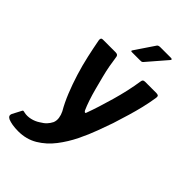

<svg xmlns="http://www.w3.org/2000/svg" viewBox="-259 -715 911 911"><g transform="rotate(45 196.5 -259.5)"><path d="M135 -95Q114 -131 96 -175.5Q78 -220 63 -268.5Q48 -317 37.5 -364.5Q27 -412 19 -455Q16 -472 30 -472H116Q125 -472 129.5 -467.5Q134 -463 135 -449Q137 -432 142 -404.5Q147 -377 155 -346Q163 -315 171.5 -282.5Q180 -250 189.5 -222Q199 -194 208 -174Q212 -167 216 -167Q220 -167 221 -173Q231 -200 242 -234.5Q253 -269 264 -307.5Q275 -346 283.5 -384Q292 -422 297 -456Q298 -465 301.5 -468.5Q305 -472 314 -472H389Q397 -472 401.5 -469Q406 -466 404 -453Q398 -415 389.5 -379.5Q381 -344 370 -307Q359 -270 345 -226Q334 -195 318 -151Q302 -107 279 -60Q256 -13 224.5 28Q193 69 150.5 94.5Q108 120 54 120Q31 120 14 117Q-3 114 -15 109Q-33 100 -26 84L-4 42Q-1 34 3 34Q7 34 14 36Q33 40 55 35Q77 30 95 18Q114 7 124.5 -4.5Q135 -16 142 -30Q148 -45 145.5 -62Q143 -79 135 -95ZM171 -527Q164 -527 163.5 -529.5Q163 -532 169 -540L231 -632Q235 -639 249 -639H320Q326 -639 327.5 -636Q329 -633 323 -627L241 -532Q237 -528 233.5 -527.5Q230 -527 223 -527Z"/></g></svg>

Font: Glory SemiBold
Style: Regular
Weight: 600
Designer: Robert Leuschke
Foundry: Robert Leuschke
Version: Version 1.011